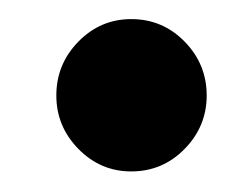

<svg xmlns="http://www.w3.org/2000/svg" viewBox="-20 -502 254 196"><path d="M114 -327Q82.5 -327 60 -350Q37.5 -373 37.5 -404.5Q37.5 -436.5 60 -459.5Q82.5 -482.5 114 -482.5Q146 -482.5 168.5 -459.5Q191 -436.5 191 -404.5Q191 -373 168.5 -350Q146 -327 114 -327Z"/></svg>

Font: Imbue 100pt Black
Style: Regular
Weight: 900
Designer: Tyler Finck
Foundry: Etcetera Type Company
Version: Version 1.102; ttfautohint (v1.8.3)